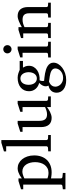

<svg xmlns="http://www.w3.org/2000/svg" viewBox="907 -1684 1006 2860"><g transform="rotate(-90 1410.0 -254.0)"><path d="M424.8 -233.9Q424.8 -272.5 415.8 -306.9Q406.7 -341.3 389.2 -367.4Q371.6 -393.6 345.5 -408.7Q319.3 -423.8 285.2 -423.8Q266.1 -423.8 247.8 -418.9Q229.5 -414.1 215.3 -408.7Q198.7 -402.3 183.1 -394V-49.8Q194.8 -45.4 208 -42Q219.2 -39.1 233.9 -36.6Q248.5 -34.2 264.2 -34.2Q305.2 -34.2 335.4 -50.8Q365.7 -67.4 385.5 -95Q405.3 -122.6 415 -158.7Q424.8 -194.8 424.8 -233.9ZM524.9 -248Q524.9 -189 507.6 -140.9Q490.2 -92.8 457.8 -58.8Q425.3 -24.9 378.2 -6.3Q331.1 12.2 272 12.2Q258.3 12.2 242.7 11Q227.1 9.8 213.9 7.8Q198.2 5.9 183.1 2.9V151.9Q183.1 161.1 189.5 166.5Q195.8 171.9 205.1 172.9L264.2 179.2V217.8H21V179.2L68.8 172.9Q78.1 171.9 84 166.5Q89.8 161.1 89.8 151.9V-411.1H21V-443.8L144 -481.9H183.1V-432.1Q204.6 -449.2 229 -462.9Q250 -474.6 277.3 -484.4Q304.7 -494.1 334 -494.1Q372.6 -494.1 407.2 -476.6Q441.9 -459 468 -426.8Q494.1 -394.5 509.5 -349.1Q524.9 -303.7 524.9 -248Z M585.9 0V-39.1L639.2 -42Q646 -42 653.6 -49.1Q661.1 -56.2 661.1 -63V-665H585V-698.2L712.9 -736.8H753.9V-63Q753.9 -56.2 761 -49.1Q768.1 -42 774.9 -42L829.1 -39.1V0Z M1245.1 0V-57.1Q1232.4 -47.4 1214.1 -35.2Q1195.8 -22.9 1174.6 -12.5Q1153.3 -2 1130.1 5.1Q1106.9 12.2 1085 12.2Q1052.7 12.2 1027.1 2.7Q1001.5 -6.8 983.6 -26.6Q965.8 -46.4 956.3 -76.9Q946.8 -107.4 946.8 -149.9V-420.9H877V-455.1L1000 -494.1H1040V-168.9Q1040 -142.6 1045.2 -121.6Q1050.3 -100.6 1061.8 -85.9Q1073.2 -71.3 1091.8 -63.7Q1110.4 -56.2 1136.7 -56.2Q1151.9 -56.2 1167.5 -59.1Q1183.1 -62 1197.3 -66.7Q1211.4 -71.3 1223.9 -76.4Q1236.3 -81.5 1245.1 -85.9V-420.9H1174.8V-455.1L1296.9 -494.1H1337.9V-64Q1337.9 -54.7 1344.5 -48.8Q1351.1 -43 1359.9 -42L1403.8 -39.1V0Z M1820.8 66.9Q1820.8 46.4 1810.5 32Q1800.3 17.6 1783.4 8.3Q1766.6 -1 1745.4 -6.6Q1724.1 -12.2 1702.4 -15.9Q1680.7 -19.5 1660.4 -21.7Q1640.1 -23.9 1625 -26.9Q1603 -19 1588.4 -8.1Q1573.7 2.9 1564.9 15.6Q1556.2 28.3 1552.5 41.5Q1548.8 54.7 1548.8 66.9Q1548.8 85 1556.6 105.5Q1564.5 126 1580.6 143.1Q1596.7 160.2 1621.3 171.6Q1646 183.1 1679.7 183.1Q1715.3 183.1 1741.9 171.6Q1768.6 160.2 1786.1 143.1Q1803.7 126 1812.3 105.5Q1820.8 85 1820.8 66.9ZM1764.6 -331.1Q1764.6 -354.5 1758.5 -376.7Q1752.4 -398.9 1740.7 -415.8Q1729 -432.6 1711.7 -442.9Q1694.3 -453.1 1671.9 -453.1Q1650.9 -453.1 1633.3 -444.8Q1615.7 -436.5 1603.3 -420.7Q1590.8 -404.8 1583.7 -381.8Q1576.7 -358.9 1576.7 -330.1Q1576.7 -305.2 1582.8 -283Q1588.9 -260.7 1600.8 -244.1Q1612.8 -227.5 1630.6 -217.8Q1648.4 -208 1671.9 -208Q1694.3 -208 1711.7 -217.8Q1729 -227.5 1740.7 -244.1Q1752.4 -260.7 1758.5 -283.2Q1764.6 -305.7 1764.6 -331.1ZM1833 -415Q1844.2 -397 1852.1 -375.7Q1859.9 -354.5 1859.9 -325.2Q1859.9 -285.6 1841.8 -254.9Q1823.7 -224.1 1793.7 -203.6Q1763.7 -183.1 1724.9 -173.6Q1686 -164.1 1644 -167Q1638.2 -157.2 1636 -146Q1633.8 -134.8 1633.5 -125Q1633.3 -115.2 1634.3 -108.2Q1635.3 -101.1 1635.7 -100.1Q1658.2 -97.7 1687 -94.7Q1715.8 -91.8 1745.8 -86.2Q1775.9 -80.6 1804.9 -71.3Q1834 -62 1856.4 -47.1Q1878.9 -32.2 1892.8 -11Q1906.7 10.3 1906.7 40Q1906.7 75.7 1886.5 109.6Q1866.2 143.6 1831.1 170.2Q1795.9 196.8 1748.5 212.9Q1701.2 229 1647 229Q1602.1 229 1567.1 218.3Q1532.2 207.5 1508.3 188.5Q1484.4 169.4 1471.7 143.3Q1459 117.2 1459 86.9Q1459 64.9 1465.3 45.2Q1471.7 25.4 1484.9 9.5Q1498 -6.3 1517.8 -17.8Q1537.6 -29.3 1564.9 -34.2Q1562 -42 1560.1 -47.1Q1558.1 -52.2 1556.9 -56.9Q1555.7 -61.5 1555.2 -66.7Q1554.7 -71.8 1554.7 -80.1Q1554.7 -99.6 1566.7 -123.3Q1578.6 -147 1605 -173.8Q1580.1 -179.7 1557.6 -192.4Q1535.2 -205.1 1518.1 -224.4Q1501 -243.7 1491 -268.8Q1481 -293.9 1481 -324.2Q1481 -363.8 1495.6 -395.3Q1510.3 -426.8 1536.6 -448.7Q1563 -470.7 1599.9 -482.4Q1636.7 -494.1 1681.6 -494.1Q1699.2 -494.1 1716.1 -491.2Q1732.9 -488.3 1747.8 -483.6Q1762.7 -479 1775.4 -473.6Q1788.1 -468.3 1797.9 -463.9H1932.6V-415Z M1983.9 0V-39.1L2032.7 -42Q2042 -43 2047.9 -48.8Q2053.7 -54.7 2053.7 -64V-420.9H1984.9V-456.1L2106.9 -494.1H2146.5V-64Q2146.5 -54.7 2152.6 -48.8Q2158.7 -43 2167.5 -42L2218.8 -39.1V0ZM2167.5 -647Q2167.5 -634.3 2162.8 -622.8Q2158.2 -611.3 2149.9 -603Q2141.6 -594.7 2130.6 -589.8Q2119.6 -585 2106.9 -585Q2094.2 -585 2082.8 -589.8Q2071.3 -594.7 2063 -603Q2054.7 -611.3 2049.8 -622.8Q2044.9 -634.3 2044.9 -647Q2044.9 -659.7 2049.8 -670.9Q2054.7 -682.1 2063 -690.4Q2071.3 -698.7 2082.8 -703.4Q2094.2 -708 2106.9 -708Q2119.6 -708 2130.6 -703.4Q2141.6 -698.7 2149.9 -690.4Q2158.2 -682.1 2162.8 -670.9Q2167.5 -659.7 2167.5 -647Z M2579.1 0V-39.1L2621.1 -42Q2629.9 -43 2636 -48.8Q2642.1 -54.7 2642.1 -64V-324.2Q2642.1 -371.6 2620.1 -396.2Q2598.1 -420.9 2545.9 -420.9Q2517.1 -420.9 2489.3 -412.8Q2461.4 -404.8 2436 -392.1V-64Q2436 -54.7 2441.9 -48.8Q2447.8 -43 2457 -42L2499 -39.1V0H2272.9V-39.1L2321.8 -42Q2331.1 -43 2336.9 -48.8Q2342.8 -54.7 2342.8 -64V-411.1H2272.9V-443.8L2395 -481.9H2436V-432.1Q2457 -443.8 2478.8 -455.1Q2500.5 -466.3 2522 -475.1Q2543.5 -483.9 2563.5 -489Q2583.5 -494.1 2601.1 -494.1Q2666.5 -494.1 2700.7 -453.6Q2734.9 -413.1 2734.9 -339.8V-64Q2734.9 -54.7 2741 -48.8Q2747.1 -43 2755.9 -42L2799.8 -39.1V0Z"/></g></svg>

Font: BabelStone Ogham Lithic
Style: Regular
Weight: 400
Designer: Andrew West
Foundry: BabelStone
Version: Version 1.02 March 14, 2022